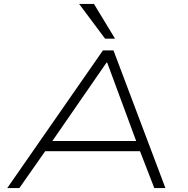

<svg xmlns="http://www.w3.org/2000/svg" viewBox="-20 -963 962 983"><path d="M17 0 507 -705H561L827 0H770L691 -204L725 -189H179L222 -204L79 0ZM525 -642 239 -228 206 -241H714L682 -228L529 -642ZM518 -765 385 -943H461L569 -765Z"/></svg>

Font: Nunito Sans 7pt Expanded ExtraLight
Style: Italic
Weight: 250
Width: 7
Italic angle: -9°
Designer: Vernon Adams
Foundry: Vernon Adams
Version: Version 3.101;gftools[0.9.27]